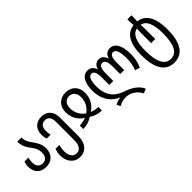

<svg xmlns="http://www.w3.org/2000/svg" viewBox="70 -1569 2729 2729"><g transform="rotate(-45 1434.5 -205.0)"><path d="M224 10C328 10 408 -58 408 -178C408 -269 368 -325 329 -379C296 -424 267 -470 267 -537H184C184 -438 225 -386 261 -337C293 -294 323 -252 323 -178C323 -102 287 -62 224 -62C160 -62 124 -104 124 -177C124 -210 127 -236 134 -265H56C47 -235 41 -209 41 -173C41 -54 116 10 224 10Z M665 250C786 250 855 161 855 15V-352C855 -481 779 -547 676 -547C571 -547 496 -483 496 -363C496 -328 501 -302 511 -272H589C582 -301 579 -326 579 -360C579 -433 614 -475 675 -475C738 -475 772 -431 772 -351V14C772 116 740 178 665 178C587 178 558 106 558 30C558 -25 569 -62 574 -81H497C487 -58 475 -18 475 35C475 143 537 250 665 250Z M975 0C1042 0 1105 -20 1161 -58C1218 -20 1280 0 1348 0V-71C1309 -71 1272 -78 1223 -95V-98C1310 -153 1358 -241 1358 -348C1358 -461 1285 -547 1161 -547C1038 -547 965 -461 965 -348C965 -241 1012 -153 1100 -98V-95C1051 -77 1014 -71 975 -71ZM1161 -128C1096 -176 1049 -240 1049 -347C1049 -424 1094 -475 1161 -475C1228 -475 1273 -424 1273 -347C1273 -240 1226 -176 1161 -128Z M1941 250 2008 222C1967 125 1866 68 1763 34C1641 -8 1534 -91 1534 -299C1534 -414 1560 -475 1613 -475C1659 -475 1679 -425 1679 -328V-182H1759V-328C1759 -428 1781 -475 1828 -475C1878 -475 1898 -426 1898 -328V-182H1978V-328C1978 -427 1999 -475 2043 -475C2097 -475 2123 -411 2123 -277C2123 -204 2114 -139 2086 -71L2159 -48C2193 -123 2207 -195 2207 -277C2207 -446 2153 -547 2053 -547C1994 -547 1956 -513 1939 -455H1936C1920 -513 1882 -547 1828 -547C1776 -547 1737 -513 1720 -455H1718C1701 -513 1664 -547 1604 -547C1504 -547 1450 -449 1450 -299C1450 -112 1543 6 1662 52V55C1626 57 1582 73 1553 91L1580 145C1618 122 1669 106 1720 106C1807 106 1899 161 1941 250Z M2561 249C2746 249 2823 91 2823 -160C2823 -382 2751 -523 2597 -541C2600 -566 2602 -592 2602 -615V-660H2520V-613C2520 -591 2522 -566 2525 -541C2377 -523 2299 -394 2299 -160C2299 93 2378 249 2561 249ZM2561 176C2446 176 2384 68 2384 -160C2384 -350 2430 -455 2525 -471C2522 -443 2520 -416 2520 -388V-182H2602V-388C2602 -416 2600 -444 2597 -472C2691 -455 2738 -352 2738 -160C2738 71 2679 176 2561 176Z"/></g></svg>

Font: Noto Sans Georgian Condensed
Style: Regular
Weight: 400
Width: 3
Designer: Monotype Design Team, Akaki Razmadze
Foundry: Google LLC
Version: Version 2.005